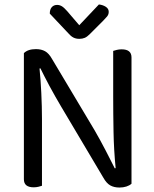

<svg xmlns="http://www.w3.org/2000/svg" viewBox="-20 -834 691 860"><path d="M131 5Q87 5 87 -31V-596Q105 -614 141 -614Q165 -614 182 -604.5Q199 -595 213 -570L404 -250Q416 -229 429 -205.5Q442 -182 454 -158.5Q466 -135 476.5 -114.5Q487 -94 494 -80L498 -81Q490 -162 488.5 -244Q487 -326 487 -404V-606Q493 -608 503 -610.5Q513 -613 525 -613Q569 -613 569 -577V-11Q560 -3 546 1.5Q532 6 515 6Q491 6 474 -3.5Q457 -13 443 -38L253 -358Q241 -378 227.5 -402Q214 -426 201.5 -449Q189 -472 178.5 -493Q168 -514 161 -528L157 -527Q162 -479 165 -417.5Q168 -356 168 -301V-2Q163 0 152.5 2.5Q142 5 131 5ZM423 -814Q441 -812 454 -803.5Q467 -795 467 -781Q467 -769 459.5 -760Q452 -751 441 -740L381 -680Q370 -669 359.5 -664.5Q349 -660 335 -660Q320 -660 308.5 -666Q297 -672 286 -685L203 -773Q203 -792 212 -802Q221 -812 236 -812Q247 -812 257 -806Q267 -800 281 -784L335 -721Z"/></svg>

Font: Baloo Chettan 2
Style: Regular
Weight: 400
Designer: Maithili Shingre, Unnati Kotecha and Ek Type
Foundry: Ek Type
Version: Version 1.640;hotconv 1.0.111;makeotfexe 2.5.65597; ttfautoh